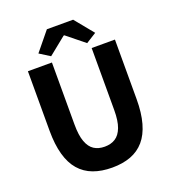

<svg xmlns="http://www.w3.org/2000/svg" viewBox="-168 -1078 1091 1217"><g transform="rotate(-20 377.5 -469.0)"><path d="M380 14Q308 14 253 -6.5Q198 -27 160.5 -70Q123 -113 104 -181Q85 -249 85 -341V-743H247V-325Q247 -252 263 -208.5Q279 -165 308.5 -146Q338 -127 380 -127Q422 -127 452 -146Q482 -165 498.5 -208.5Q515 -252 515 -325V-743H672V-341Q672 -249 653 -181Q634 -113 597 -70Q560 -27 505.5 -6.5Q451 14 380 14ZM256 -782 186 -826 289 -952H466L569 -826L499 -782L380 -878H375Z"/></g></svg>

Font: Noto Sans JP Thin ExtraBold
Style: Regular
Weight: 800
Version: Version 2.004-H2;hotconv 1.0.118;makeotfexe 2.5.65603